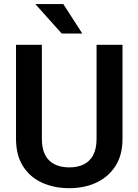

<svg xmlns="http://www.w3.org/2000/svg" viewBox="-20 -936 695 965"><path d="M595.7 -710.9V-238.3Q595.7 -156.7 560.3 -101.6Q524.9 -46.4 464.4 -18.3Q403.8 9.8 328.1 9.8Q251 9.8 190.2 -18.3Q129.4 -46.4 95 -101.6Q60.5 -156.7 60.5 -238.3V-710.9H190.4V-238.3Q190.4 -188.5 207 -157Q223.6 -125.5 254.6 -110.1Q285.6 -94.7 328.1 -94.7Q371.1 -94.7 401.6 -110.1Q432.1 -125.5 448.7 -157Q465.3 -188.5 465.3 -238.3V-710.9ZM393.6 -767.6H290L157.7 -915.5H298.3Z"/></svg>

Font: Heebo SemiBold
Style: Regular
Weight: 600
Designer: Oded Ezer
Foundry: Ezer Type House
Version: Version 3.100